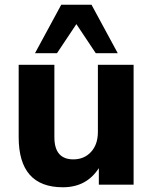

<svg xmlns="http://www.w3.org/2000/svg" viewBox="-20 -781 647 812"><path d="M246 11Q59 11 59 -201V-507H210V-201Q210 -107 290 -107Q336 -107 365 -138.5Q394 -170 394 -223V-507H545V0H398V-70Q346 11 246 11ZM128 -556 239 -761H367L478 -556H385L303 -679L221 -556Z"/></svg>

Font: Mulish ExtraBold
Style: Regular
Weight: 800
Designer: Vernon Adams
Foundry: Vernon Adams
Version: Version 3.603; ttfautohint (v1.8.3)